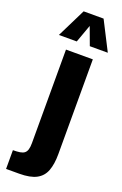

<svg xmlns="http://www.w3.org/2000/svg" viewBox="-202 -1128 767 1203"><g transform="rotate(20 181.5 -526.0)"><path d="M13 21V-104Q40 -104 59 -107Q78 -110 89 -118.5Q100 -127 105 -143.5Q110 -160 110 -186V-810H289V-178Q289 -112 272.5 -67.5Q256 -23 215 -1Q174 21 100 21ZM37 -881 132 -1073H265L363 -881H243L199 -1000L156 -881Z"/></g></svg>

Font: Oswald
Style: Bold
Weight: 700
Designer: Vernon Adams
Foundry: Vernon Adams
Version: Version 4.103;gftools[0.9.33.dev8+g029e19f]